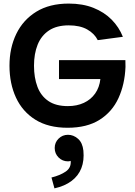

<svg xmlns="http://www.w3.org/2000/svg" viewBox="-20 -698 754 1073"><path d="M680.7 -362Q681.7 -342 681.3 -323.7Q677.3 -226.3 642 -149.5Q606.7 -72.7 536.2 -28.3Q465.7 16 357.7 16Q250 16 177.8 -29Q105.7 -74 69.3 -152.5Q33 -231 33 -331Q33 -430 71 -508.5Q109 -587 182.8 -632.5Q256.7 -678 364.3 -678Q442.3 -678 502.5 -654Q562.7 -630 604 -588.2Q645.3 -546.3 666.7 -492.3L526.3 -473.7Q507.7 -510.7 467.2 -533.5Q426.7 -556.3 364.3 -556.3Q296.7 -556.3 253.7 -527.7Q210.7 -499 190.3 -448.2Q170 -397.3 170 -331Q170 -264 189.2 -213.2Q208.3 -162.3 250 -133.7Q291.7 -105 359.3 -105Q409.7 -105 448.7 -123.2Q487.7 -141.3 511.7 -175.3Q535.7 -209.3 541 -256.3H309.7V-362ZM360 203.7Q329 203.7 307.3 182Q285.7 160.3 285.7 129Q285.7 98.3 307.3 76.8Q329 55.3 360 55.3Q390.7 55.3 416 77.5Q441.3 99.7 446 144Q451.3 199 434.7 241.8Q418 284.7 379.8 313.3Q341.7 342 284.3 354.7L267.7 294Q315.7 282.3 347.2 260.8Q378.7 239.3 375 201Q371.7 202.3 367 203Q362.3 203.7 360 203.7Z"/></svg>

Font: Nata Sans
Style: Regular
Weight: 400
Designer: Daniel Uzquiano Cruz
Version: Version 1.001